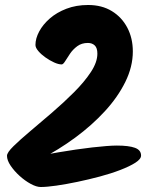

<svg xmlns="http://www.w3.org/2000/svg" viewBox="-20 -765 623 769"><path d="M227 -507Q214 -507 196.5 -515Q179 -523 162 -535Q145 -547 133.5 -560.5Q122 -574 122 -585Q122 -611 137 -639Q152 -667 179.5 -691Q207 -715 246 -730Q285 -745 333 -745Q388 -745 428 -720.5Q468 -696 490 -654Q512 -612 512 -559Q512 -498 482 -437Q452 -376 400 -319.5Q348 -263 281.5 -214Q215 -165 141 -127L146 -142Q179 -149 214.5 -155Q250 -161 284 -166Q318 -171 349 -174.5Q380 -178 405.5 -180Q431 -182 448 -182Q496 -182 520.5 -173Q545 -164 545 -142Q545 -128 522.5 -113.5Q500 -99 462.5 -84.5Q425 -70 380 -58Q335 -46 289.5 -36.5Q244 -27 205.5 -21.5Q167 -16 143 -16Q126 -16 103 -28.5Q80 -41 58.5 -60.5Q37 -80 22.5 -101.5Q8 -123 8 -141Q8 -154 34 -179.5Q60 -205 101 -239.5Q142 -274 188.5 -314Q235 -354 276.5 -395.5Q318 -437 344 -476.5Q370 -516 370 -550Q370 -573 359.5 -583Q349 -593 332 -593Q307 -593 289.5 -580Q272 -567 260.5 -550Q249 -533 241 -520Q233 -507 227 -507Z"/></svg>

Font: Kalam Variable Light
Style: Regular
Weight: 300
Designer: Lipi Raval, Jonny Pinhorn
Foundry: Indian Type Foundry
Version: Version 3.000